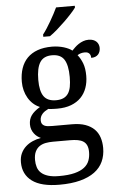

<svg xmlns="http://www.w3.org/2000/svg" viewBox="-64 -809 667 1092"><g transform="rotate(-5 269.0 -263.0)"><path d="M525.9 -515.1Q525.9 -504.4 522.7 -494.9Q519.5 -485.4 513.2 -478.3Q506.8 -471.2 496.8 -467Q486.8 -462.9 473.1 -462.9Q473.1 -468.8 471.7 -474.6Q470.2 -480.5 466.6 -485.6Q462.9 -490.7 456.5 -493.9Q450.2 -497.1 439.9 -497.1Q427.2 -497.1 417 -494.1Q406.7 -491.2 397 -484.9Q414.1 -463.9 425 -435.3Q436 -406.7 436 -363.8Q436 -326.7 424.8 -295.2Q413.6 -263.7 391.4 -240.7Q369.1 -217.8 335.2 -204.8Q301.3 -191.9 255.9 -191.9Q250 -191.9 242.7 -192.1Q235.4 -192.4 228 -192.6Q220.7 -192.9 214.4 -193.6Q208 -194.3 204.1 -194.8Q194.3 -189.9 185.5 -184.1Q176.8 -178.2 170.2 -170.9Q163.6 -163.6 159.7 -154.3Q155.8 -145 155.8 -133.8Q155.8 -121.6 160.4 -114.3Q165 -106.9 173.3 -102.8Q181.6 -98.6 193.1 -97.4Q204.6 -96.2 217.8 -96.2H331.1Q376 -96.2 407.2 -85Q438.5 -73.7 458.3 -54Q478 -34.2 487.1 -6.6Q496.1 21 496.1 53.2Q496.1 96.2 480.2 130.9Q464.4 165.5 431.6 189.7Q398.9 213.9 348.9 227.1Q298.8 240.2 231 240.2Q126.5 240.2 74.7 201.7Q22.9 163.1 22.9 94.2Q22.9 64.9 33.2 43Q43.5 21 60.8 5.4Q78.1 -10.3 100.6 -20Q123 -29.8 147.9 -34.2Q137.7 -38.6 127.9 -45.9Q118.2 -53.2 110.4 -63.5Q102.5 -73.7 97.7 -86.9Q92.8 -100.1 92.8 -116.2Q92.8 -146 108.4 -167.7Q124 -189.5 158.2 -210Q136.7 -218.8 119.9 -234.1Q103 -249.5 91.6 -269.3Q80.1 -289.1 74 -312.5Q67.9 -335.9 67.9 -360.8Q67.9 -404.3 79.6 -438.5Q91.3 -472.7 114.7 -496.6Q138.2 -520.5 173.3 -533.2Q208.5 -545.9 255.9 -545.9Q273.9 -545.9 291.5 -543.2Q309.1 -540.5 324 -535.9Q338.9 -531.2 350.8 -525.4Q362.8 -519.5 370.1 -513.2Q377.4 -521 387.2 -530.5Q397 -540 409.2 -548.1Q421.4 -556.2 435.8 -561.5Q450.2 -566.9 466.8 -566.9Q481.9 -566.9 492.9 -562.7Q503.9 -558.6 511.2 -551.5Q518.6 -544.4 522.2 -534.9Q525.9 -525.4 525.9 -515.1ZM104 87.9Q104 109.9 109.9 128.9Q115.7 147.9 130.4 161.6Q145 175.3 169.9 183.1Q194.8 190.9 232.9 190.9Q286.6 190.9 321.5 181.9Q356.4 172.9 377 156.7Q397.5 140.6 405.8 118.4Q414.1 96.2 414.1 69.8Q414.1 46.9 407.5 32Q400.9 17.1 387.9 8.5Q375 0 356 -3.4Q336.9 -6.8 312 -6.8H213.9Q192.9 -6.8 173.1 -3.2Q153.3 0.5 137.9 10.7Q122.6 21 113.3 39.6Q104 58.1 104 87.9ZM162.1 -363.8Q162.1 -299.8 183.3 -270Q204.6 -240.2 252.9 -240.2Q277.3 -240.2 294.2 -247.6Q311 -254.9 321.8 -270Q332.5 -285.2 337.2 -308.8Q341.8 -332.5 341.8 -365.2Q341.8 -432.6 321.3 -464.8Q300.8 -497.1 252 -497.1Q203.6 -497.1 182.9 -464.1Q162.1 -431.2 162.1 -363.8ZM211.9 -619.1Q223.1 -633.3 235.1 -651.9Q247.1 -670.4 258.5 -690.2Q270 -710 280.5 -729.7Q291 -749.5 298.8 -766.1H405.8V-755.9Q396.5 -742.7 378.4 -722.9Q360.4 -703.1 338.4 -681.6Q316.4 -660.2 293.2 -639.9Q270 -619.6 250 -606H211.9Z"/></g></svg>

Font: Droid Serif
Style: Regular
Weight: 400
Designer: Monotype Design team
Foundry: Monotype Imaging Inc.
Version: Version 1.03